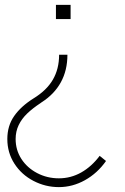

<svg xmlns="http://www.w3.org/2000/svg" viewBox="-20 -520 510 786"><path d="M222 -296H256Q256 -232 229 -183Q202 -134 150 -101L146 -98Q114 -77 91.5 -55.5Q69 -34 56.5 -8Q44 18 44 49Q44 94 67.5 130.5Q91 167 132 188.5Q173 210 221 210Q270 210 312.5 186Q355 162 388 118L414 139Q379 189 328 217.5Q277 246 221 246Q166 246 117 220.5Q68 195 39 150Q10 105 10 49Q10 -5 38 -45Q66 -85 117 -117Q171 -150 196.5 -194Q222 -238 222 -296ZM269 -442H209V-500H269Z"/></svg>

Font: Kreadon
Style: Regular
Weight: 400
Designer: kohakuno
Foundry: StudioGnu
Version: Version 1.000;Glyphs 3.1.2 (3151)